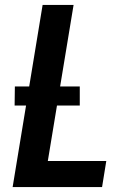

<svg xmlns="http://www.w3.org/2000/svg" viewBox="-20 -755 540 775"><path d="M31 0 152 -735H277L173 -105H409L392 0ZM302 -329H39L40 -406H302Z"/></svg>

Font: Iosevka Term Curly XBd Obl
Style: Regular
Weight: 800
Italic angle: -9°
Designer: Belleve Invis
Foundry: Belleve Invis
Version: Version 32.3.0